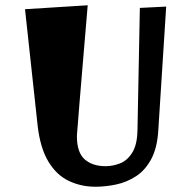

<svg xmlns="http://www.w3.org/2000/svg" viewBox="-20 -685 736 729"><path d="M342 24Q288 24 241.5 2Q195 -20 164 -71Q133 -122 123 -207L75 -650L313 -665Q301 -520 293 -428Q285 -336 281 -283.5Q277 -231 275 -207.5Q273 -184 272.5 -177Q272 -170 272 -168Q272 -106 301.5 -80Q331 -54 381 -54Q409 -54 436.5 -65Q464 -76 482.5 -106Q501 -136 502 -191L511 -655L611 -660L581 -190Q577 -123 554 -80.5Q531 -38 496 -15.5Q461 7 421 15.5Q381 24 342 24Z"/></svg>

Font: Joti One
Style: Regular
Weight: 400
Designer: Eduardo Rodriguez Tunni
Foundry: Eduardo Rodriguez Tunni
Version: Version 1.002; ttfautohint (v1.8.4.7-5d5b);gftools[0.9.24]